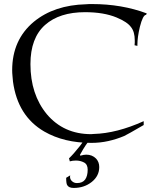

<svg xmlns="http://www.w3.org/2000/svg" viewBox="-20 -692 768 946"><path d="M430 12Q295 12 198 -44Q67 -120 44 -290Q43 -304 41.5 -318Q40 -332 40 -346Q40 -496 147 -585Q247 -667 404 -671Q412 -672 419.5 -672Q427 -672 434 -672Q580 -672 703 -626L700 -619Q684 -619 669 -559Q657 -508 657 -473V-466L643 -469Q644 -476 644 -482Q644 -488 644 -493Q644 -536 625 -559Q607 -584 554 -606Q491 -632 399 -632Q273 -632 202 -569Q130 -505 130 -376Q130 -227 211 -129Q294 -31 429 -31Q438 -31 442 -32Q555 -35 688 -95V-76Q609 -30 592 -22Q554 -6 513.5 3Q473 12 430 12ZM343 234Q319 234 311 220Q306 212 306 184L326 172Q325 174 325 179Q325 192 335 201Q345 210 359 210Q387 210 399.5 192.5Q412 175 412 144Q412 118 394 108.5Q376 99 354 99Q346 99 338.5 100Q331 101 324 103L320 88Q329 80 344.5 62.5Q360 45 374 27Q388 9 392 0H421Q415 5 403 22.5Q391 40 374 71V72Q374 73 376 75Q393 70 405 70Q434 70 453 89Q469 106 469 131Q469 175 432 204.5Q395 234 343 234Z"/></svg>

Font: Gideon Roman
Style: Regular
Weight: 400
Designer: Robert E. Leuschke
Foundry: Robert E. Leuschke
Version: Version 2.010